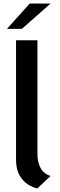

<svg xmlns="http://www.w3.org/2000/svg" viewBox="-20 -1046 334 1077"><path d="M189.5 11Q165 6 137.2 -11.2Q109.5 -28.5 89.8 -62.2Q70 -96 70 -151V-820H190V-183Q190 -136.5 207.5 -103.8Q225 -71 263.5 -59ZM19 -884 146.5 -1026H263.5L102.5 -884Z"/></svg>

Font: Junction SemiBold
Style: Regular
Weight: 600
Designer: Caroline Hadilaksono
Foundry: Caroline Hadilaksono, Tyler Finck, The League of Moveable Type
Version: Version 2.000; ttfautohint (v1.8.3)